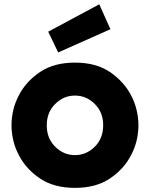

<svg xmlns="http://www.w3.org/2000/svg" viewBox="-20 -868 706 904"><path d="M34.2 -278.3Q34.2 -242.2 43 -205.1Q51.8 -168.9 70.3 -134.8Q103.5 -71.3 168.9 -27.3Q234.4 16.6 333 16.6Q431.6 16.6 497.1 -27.3Q562.5 -71.3 595.7 -134.8Q614.3 -168.9 623 -205.1Q631.8 -242.2 631.8 -278.3Q631.8 -313.5 623 -350.6Q614.3 -387.7 595.7 -421.9Q562.5 -484.4 497.1 -529.3Q431.6 -573.2 333 -573.2Q234.4 -573.2 168.9 -529.3Q103.5 -485.4 70.3 -421.9Q51.8 -387.7 43 -351.6Q34.2 -314.5 34.2 -279.3Q34.2 -278.3 34.2 -278.3ZM200.2 -278.3Q200.2 -338.9 239.3 -377.9Q279.3 -418 333 -418Q386.7 -418 426.8 -377.9Q465.8 -338.9 465.8 -278.3Q465.8 -216.8 426.8 -177.7Q386.7 -137.7 333 -137.7Q279.3 -137.7 239.3 -177.7Q200.2 -216.8 200.2 -277.3Q200.2 -277.3 200.2 -278.3ZM207 -718.8Q218.8 -694.3 253.9 -621.1Q315.4 -648.4 500 -730.5Q486.3 -759.8 447.3 -847.7Q386.7 -815.4 207 -718.8Z"/></svg>

Font: Avakin
Style: Bold
Weight: 700
Designer: Herb Lubalin, Tom Carnase, Ed Benguiat, Adobe Type Staff
Version: Version 1.0